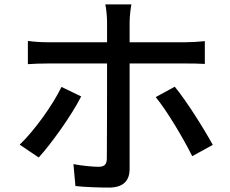

<svg xmlns="http://www.w3.org/2000/svg" viewBox="-20 -812 1040 868"><path d="M258 -419C218 -336 135 -221 69 -158L155 -100C210 -160 303 -289 347 -376ZM818 -525C843 -525 877 -525 906 -523V-626C880 -623 843 -621 817 -621H566V-713C566 -736 571 -778 574 -792H456C460 -776 464 -737 464 -714V-621H196C165 -621 135 -623 106 -627V-522C134 -524 166 -525 197 -525H464V-521C464 -473 464 -143 463 -96C463 -69 452 -58 426 -58C400 -58 355 -62 312 -70L321 29C366 34 425 36 472 36C537 36 566 6 566 -49V-525ZM684 -373C735 -311 808 -188 849 -106L942 -157C902 -230 823 -356 770 -420Z"/></svg>

Font: Source Han Sans KR Medium
Style: Regular
Weight: 500
Designer: Ryoko NISHIZUKA (kana & ideographs); Paul D. Hunt (Latin, Greek & Cyrillic); Wenlong ZHANG (bopomofo); Sandoll Communica
Foundry: Adobe Systems Incorporated
Version: Version 1.001;PS 1.001;hotconv 1.0.78;makeotf.lib2.5.61930